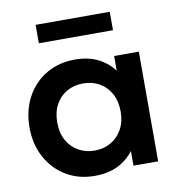

<svg xmlns="http://www.w3.org/2000/svg" viewBox="-80 -773 808 862"><g transform="rotate(-10 324.0 -342.0)"><path d="M284 15Q210.5 15 153.8 -19Q97 -53 64.5 -113Q32 -173 32 -250Q32 -308 50.5 -356.5Q69 -405 102.8 -440.5Q136.5 -476 182.8 -495.5Q229 -515 284 -515Q356.5 -515 406 -484Q440 -463 462 -433V-500H574.5V0H462V-67Q440 -37 406 -16Q356.5 15 284 15ZM303 -97Q344.5 -97 377 -115.8Q409.5 -134.5 428.5 -168.8Q447.5 -203 447.5 -250Q447.5 -297 428.5 -331.5Q409.5 -366 377 -384.5Q344.5 -403 303 -403Q261.5 -403 228.8 -384.5Q196 -366 177.2 -331.5Q158.5 -297 158.5 -250Q158.5 -203 177.2 -168.8Q196 -134.5 228.8 -115.8Q261.5 -97 303 -97ZM139 -615V-699H477V-615Z"/></g></svg>

Font: Geologica EX Med
Style: Regular
Weight: 500
Designer: Sindre Bremnes, Frode Helland
Foundry: Monokrom Skriftforlag AS
Version: Version 1.010;gftools[0.9.28]